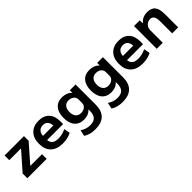

<svg xmlns="http://www.w3.org/2000/svg" viewBox="228 -1707 3104 3104"><g transform="rotate(-45 1780.0 -155.0)"><path d="M55 0V-107L322 -411V-413H55V-520H498V-413L231 -109V-107H498V0Z M862 10Q727 10 654 -60Q581 -130 581 -260Q581 -386 650 -458Q719 -530 840 -530Q957 -530 1020.5 -462Q1084 -394 1084 -269Q1084 -255 1083.5 -237Q1083 -219 1082 -210H658V-305H975L956 -276Q956 -354 927.5 -392Q899 -430 840 -430Q778 -430 747 -390.5Q716 -351 716 -273V-233Q716 -165 752.5 -131Q789 -97 863 -97Q909 -97 955.5 -108.5Q1002 -120 1038 -140L1058 -35Q1020 -14 969 -2Q918 10 862 10Z M1394 220Q1331 220 1279 206Q1227 192 1189 164L1212 60Q1251 87 1293 100.5Q1335 114 1382 114Q1464 114 1502.5 72Q1541 30 1541 -60V-87H1539Q1508 -53 1467 -36.5Q1426 -20 1376 -20Q1272 -20 1215 -87Q1158 -154 1158 -275Q1158 -396 1215 -463Q1272 -530 1376 -530Q1426 -530 1469.5 -513Q1513 -496 1544 -463H1546L1547 -520H1678V-60Q1678 79 1606.5 149.5Q1535 220 1394 220ZM1416 -130Q1453 -130 1480.5 -143Q1508 -156 1524.5 -178.5Q1541 -201 1541 -230V-320Q1541 -349 1524.5 -371.5Q1508 -394 1480.5 -407Q1453 -420 1416 -420Q1358 -420 1325.5 -382Q1293 -344 1293 -275Q1293 -205 1325.5 -167.5Q1358 -130 1416 -130Z M2019 220Q1956 220 1904 206Q1852 192 1814 164L1837 60Q1876 87 1918 100.5Q1960 114 2007 114Q2089 114 2127.5 72Q2166 30 2166 -60V-87H2164Q2133 -53 2092 -36.5Q2051 -20 2001 -20Q1897 -20 1840 -87Q1783 -154 1783 -275Q1783 -396 1840 -463Q1897 -530 2001 -530Q2051 -530 2094.5 -513Q2138 -496 2169 -463H2171L2172 -520H2303V-60Q2303 79 2231.5 149.5Q2160 220 2019 220ZM2041 -130Q2078 -130 2105.5 -143Q2133 -156 2149.5 -178.5Q2166 -201 2166 -230V-320Q2166 -349 2149.5 -371.5Q2133 -394 2105.5 -407Q2078 -420 2041 -420Q1983 -420 1950.5 -382Q1918 -344 1918 -275Q1918 -205 1950.5 -167.5Q1983 -130 2041 -130Z M2689 10Q2554 10 2481 -60Q2408 -130 2408 -260Q2408 -386 2477 -458Q2546 -530 2667 -530Q2784 -530 2847.5 -462Q2911 -394 2911 -269Q2911 -255 2910.5 -237Q2910 -219 2909 -210H2485V-305H2802L2783 -276Q2783 -354 2754.5 -392Q2726 -430 2667 -430Q2605 -430 2574 -390.5Q2543 -351 2543 -273V-233Q2543 -165 2579.5 -131Q2616 -97 2690 -97Q2736 -97 2782.5 -108.5Q2829 -120 2865 -140L2885 -35Q2847 -14 2796 -2Q2745 10 2689 10Z M3014 0V-520H3145L3146 -450H3148Q3183 -492 3225.5 -511Q3268 -530 3324 -530Q3419 -530 3461.5 -475Q3504 -420 3504 -300V0H3367V-273Q3367 -347 3345.5 -382Q3324 -417 3277 -417Q3242 -417 3213.5 -399.5Q3185 -382 3168.5 -353.5Q3152 -325 3152 -290V0Z"/></g></svg>

Font: M PLUS 2 Thin
Style: Bold
Weight: 700
Version: Version 1.001